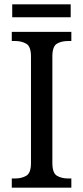

<svg xmlns="http://www.w3.org/2000/svg" viewBox="-20 -860 381 880"><path d="M34 0V-42H50Q79 -42 100.5 -54.5Q122 -67 122 -113V-601Q122 -647 100.5 -659.5Q79 -672 50 -672H34V-714H307V-672H292Q261 -672 240.5 -659.5Q220 -647 220 -601V-113Q220 -67 241 -54.5Q262 -42 292 -42H307V0ZM36 -781V-840H304V-781Z"/></svg>

Font: Noto Serif SemiCondensed
Style: Regular
Weight: 400
Width: 4
Designer: Monotype Design Team
Foundry: Monotype Imaging Inc.
Version: Version 2.013